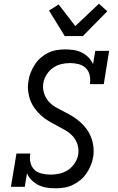

<svg xmlns="http://www.w3.org/2000/svg" viewBox="-20 -1010 640 1038"><path d="M282 8Q257 8 233.5 4.5Q210 1 189 -9Q168 -19 151.5 -35.5Q135 -52 126 -73L114 0H39L69 -180H144Q139 -155 144.5 -131.5Q150 -108 166 -92.5Q182 -77 206 -71.5Q230 -66 254 -66Q278 -66 302.5 -71.5Q327 -77 348.5 -91.5Q370 -106 384.5 -128.5Q399 -151 403 -175Q407 -203 399 -228.5Q391 -254 374 -273Q357 -292 334.5 -305Q312 -318 289 -330Q266 -342 244 -355Q222 -368 203 -385Q184 -402 168.5 -423Q153 -444 144 -468Q135 -492 132 -519Q129 -546 134 -573Q137 -596 146 -618Q155 -640 168 -660.5Q181 -681 200 -697.5Q219 -714 240.5 -724.5Q262 -735 285.5 -739Q309 -743 331 -743Q355 -743 378.5 -739.5Q402 -736 422 -726Q442 -716 458 -700Q474 -684 483 -663L495 -735H570L541 -555H466Q470 -579 465 -602.5Q460 -626 444.5 -641.5Q429 -657 406 -663Q383 -669 359 -669Q335 -669 311.5 -663.5Q288 -658 267 -643.5Q246 -629 232 -606.5Q218 -584 214 -560Q210 -533 218 -507Q226 -481 242.5 -462Q259 -443 282 -430Q305 -417 328 -405.5Q351 -394 373 -380.5Q395 -367 414 -350Q433 -333 448 -312.5Q463 -292 472.5 -267.5Q482 -243 485 -216Q488 -189 484 -162Q480 -139 471 -116.5Q462 -94 448 -73.5Q434 -53 415 -37Q396 -21 374 -10.5Q352 0 328.5 4Q305 8 282 8ZM330 -815 245 -953 297 -986 387 -869 515 -990 560 -949 428 -815Z"/></svg>

Font: Iosevka HT Extended
Style: Italic
Weight: 400
Width: 7
Italic angle: -9°
Monospace: yes
Designer: Belleve Invis
Foundry: Belleve Invis
Version: Version 32.3.0; ttfautohint (v1.8.4)